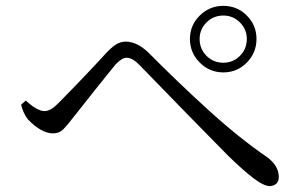

<svg xmlns="http://www.w3.org/2000/svg" viewBox="-20 -705 1040 655"><path d="M742 -458Q695 -458 661.5 -491.5Q628 -525 628 -572Q628 -619 661.5 -652Q695 -685 742 -685Q789 -685 822 -652Q855 -619 855 -572Q855 -525 822 -491.5Q789 -458 742 -458ZM742 -652Q708 -652 684.5 -628.5Q661 -605 661 -572Q661 -538 684.5 -514.5Q708 -491 742 -491Q775 -491 798.5 -514.5Q822 -538 822 -572Q822 -605 798.5 -628.5Q775 -652 742 -652ZM75 -298Q59 -319 52 -348L68 -362Q107 -326 132 -326Q153 -326 179 -353Q271 -446 344 -526Q360 -543 375.5 -553Q391 -563 409 -563Q448 -563 488 -524Q584 -427 690 -330.5Q796 -234 891 -169Q931 -140 931 -101Q931 -73 901 -70Q880 -70 843.5 -98Q807 -126 757 -175Q616 -318 456 -483Q432 -508 412 -508Q396 -508 374 -485Q306 -401 228 -302Q210 -278 196 -264Q182 -250 161 -250Q121 -250 75 -298Z"/></svg>

Font: Han-Nom Khai
Style: Regular
Weight: 400
Version: Version 1.200;June 22, 2023;FontCreator 14.0.0.2814 64-bit